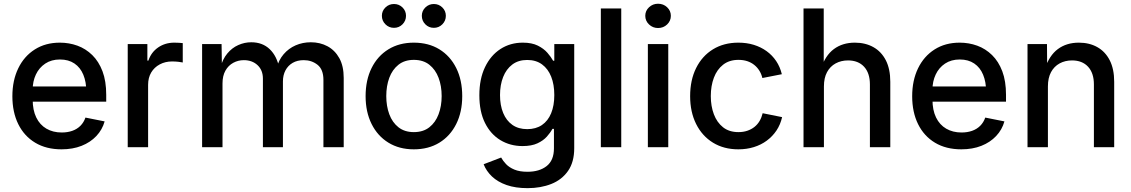

<svg xmlns="http://www.w3.org/2000/svg" viewBox="-20 -772 5934 1007"><path d="M302.7 11.2Q222.7 11.2 164.8 -23.4Q106.9 -58.1 75.9 -120.8Q44.9 -183.6 44.9 -267.1Q44.9 -350.1 75.7 -413.6Q106.4 -477.1 162.6 -512.7Q218.8 -548.3 293.9 -548.3Q342.3 -548.3 386 -532.5Q429.7 -516.6 463.9 -483.2Q498 -449.7 517.6 -398.2Q537.1 -346.7 537.1 -274.9V-238.8H102.1V-318.4H482.4L432.6 -292.5Q432.6 -342.3 417 -380.1Q401.4 -418 370.4 -439Q339.4 -460 294.4 -460Q249.5 -460 217.3 -438.5Q185.1 -417 168.2 -381.1Q151.4 -345.2 151.4 -302.2V-249.5Q151.4 -194.3 170.2 -155.8Q189 -117.2 223.4 -97.2Q257.8 -77.1 303.7 -77.1Q334.5 -77.1 359.4 -85.9Q384.3 -94.7 401.9 -112.3Q419.4 -129.9 428.2 -155.3L528.8 -135.3Q516.6 -91.8 485.4 -58.6Q454.1 -25.4 407.7 -7.1Q361.3 11.2 302.7 11.2Z M649.9 0V-541H752.9V-454.1H758.3Q772.9 -498 809.6 -523.2Q846.2 -548.3 894 -548.3Q904.8 -548.3 917.5 -547.6Q930.2 -546.9 938.5 -545.9V-444.3Q932.6 -445.8 916.3 -447.8Q899.9 -449.7 882.3 -449.7Q846.7 -449.7 817.9 -434.3Q789.1 -418.9 772.9 -391.6Q756.8 -364.3 756.8 -327.1V0Z M1040 0V-541H1142.1L1144 -417H1135.7Q1147.9 -462.4 1172.4 -491.7Q1196.8 -521 1229.5 -535.6Q1262.2 -550.3 1297.9 -550.3Q1356.9 -550.3 1394.8 -513.9Q1432.6 -477.5 1444.8 -414.1H1430.7Q1441.4 -457 1467.5 -487.5Q1493.7 -518.1 1530.5 -534.2Q1567.4 -550.3 1610.4 -550.3Q1658.7 -550.3 1697.8 -529.3Q1736.8 -508.3 1759.8 -466.8Q1782.7 -425.3 1782.7 -363.3V0H1676.3V-352.5Q1676.3 -407.7 1645.5 -432.1Q1614.7 -456.5 1573.2 -456.5Q1539.6 -456.5 1515.1 -442.4Q1490.7 -428.2 1477.3 -403.1Q1463.9 -377.9 1463.9 -345.2V0H1358.9V-359.9Q1358.9 -403.8 1330.8 -430.2Q1302.7 -456.5 1258.8 -456.5Q1229 -456.5 1203.4 -442.6Q1177.7 -428.7 1162.4 -401.6Q1147 -374.5 1147 -334.5V0Z M2150.4 11.2Q2074.2 11.2 2017.3 -23.7Q1960.4 -58.6 1929 -121.6Q1897.5 -184.6 1897.5 -267.6Q1897.5 -352.1 1929 -415.3Q1960.4 -478.5 2017.3 -513.4Q2074.2 -548.3 2150.4 -548.3Q2227.5 -548.3 2284.4 -513.4Q2341.3 -478.5 2372.8 -415.3Q2404.3 -352.1 2404.3 -267.6Q2404.3 -184.6 2372.8 -121.6Q2341.3 -58.6 2284.4 -23.7Q2227.5 11.2 2150.4 11.2ZM2150.4 -79.1Q2199.7 -79.1 2231.9 -104.5Q2264.2 -129.9 2280.3 -172.9Q2296.4 -215.8 2296.4 -268.1Q2296.4 -320.8 2280.3 -363.8Q2264.2 -406.7 2231.9 -432.4Q2199.7 -458 2150.4 -458Q2102.1 -458 2069.8 -432.4Q2037.6 -406.7 2021.7 -363.8Q2005.9 -320.8 2005.9 -268.1Q2005.9 -215.8 2021.7 -172.9Q2037.6 -129.9 2069.8 -104.5Q2102.1 -79.1 2150.4 -79.1ZM2255.4 -626Q2229 -626 2210.7 -644.5Q2192.4 -663.1 2192.4 -689Q2192.4 -714.8 2210.9 -732.9Q2229.5 -751 2255.4 -751Q2281.7 -751 2300 -732.9Q2318.4 -714.8 2318.4 -689Q2318.4 -663.1 2300 -644.5Q2281.7 -626 2255.4 -626ZM2046.4 -626Q2020 -626 2001.5 -644.5Q1982.9 -663.1 1982.9 -689Q1982.9 -714.8 2001.5 -732.9Q2020 -751 2046.4 -751Q2072.8 -751 2091.1 -732.9Q2109.4 -714.8 2109.4 -689Q2109.4 -663.1 2091.1 -644.5Q2072.8 -626 2046.4 -626Z M2747.1 214.8Q2683.6 214.8 2637 198.5Q2590.3 182.1 2560.3 153.6Q2530.3 125 2516.6 89.4L2608.4 54.2Q2617.7 71.3 2634 88.6Q2650.4 106 2677.7 117.4Q2705.1 128.9 2746.6 128.9Q2809.1 128.9 2847.2 98.9Q2885.3 68.8 2885.3 5.9V-96.2H2877.4Q2866.7 -76.2 2848.1 -55.4Q2829.6 -34.7 2798.8 -20.3Q2768.1 -5.9 2720.7 -5.9Q2656.2 -5.9 2604.7 -36.9Q2553.2 -67.9 2523.7 -127.2Q2494.1 -186.5 2494.1 -272.5Q2494.1 -357.9 2523.7 -419.7Q2553.2 -481.4 2604.7 -514.9Q2656.2 -548.3 2722.2 -548.3Q2769.5 -548.3 2800.8 -532.7Q2832 -517.1 2851.1 -495.1Q2870.1 -473.1 2880.9 -453.6H2887.2V-541H2991.7V5.4Q2991.7 78.1 2959.2 124.5Q2926.8 170.9 2871.3 192.9Q2815.9 214.8 2747.1 214.8ZM2745.1 -94.7Q2790.5 -94.7 2822.3 -116.2Q2854 -137.7 2870.6 -178Q2887.2 -218.3 2887.2 -273.4Q2887.2 -328.6 2870.8 -369.9Q2854.5 -411.1 2822.8 -434.3Q2791 -457.5 2745.1 -457.5Q2698.7 -457.5 2667 -433.6Q2635.3 -409.7 2618.9 -368.2Q2602.5 -326.7 2602.5 -273.4Q2602.5 -219.7 2619.1 -179.4Q2635.7 -139.2 2667.5 -116.9Q2699.2 -94.7 2745.1 -94.7Z M3238.3 -727.5V0H3131.3V-727.5Z M3377.9 0V-541H3484.9V0ZM3431.2 -625Q3403.8 -625 3384 -643.8Q3364.3 -662.6 3364.3 -689Q3364.3 -715.3 3384 -733.9Q3403.8 -752.4 3431.2 -752.4Q3459.5 -752.4 3479 -733.9Q3498.5 -715.3 3498.5 -689Q3498.5 -662.6 3479 -643.8Q3459.5 -625 3431.2 -625Z M3852.5 11.2Q3776.4 11.2 3719.5 -23.7Q3662.6 -58.6 3631.1 -121.6Q3599.6 -184.6 3599.6 -267.6Q3599.6 -352.1 3631.1 -415.3Q3662.6 -478.5 3719.5 -513.4Q3776.4 -548.3 3852.5 -548.3Q3896 -548.3 3933.3 -536.9Q3970.7 -525.4 4000.5 -503.9Q4030.3 -482.4 4050.8 -451.9Q4071.3 -421.4 4080.6 -382.8L3978.5 -362.8Q3973.6 -383.8 3962.6 -401.4Q3951.7 -418.9 3935.8 -431.6Q3919.9 -444.3 3899.2 -451.2Q3878.4 -458 3853 -458Q3804.7 -458 3772.5 -432.6Q3740.2 -407.2 3724.1 -364.3Q3708 -321.3 3708 -268.1Q3708 -215.3 3724.1 -172.6Q3740.2 -129.9 3772.2 -104.5Q3804.2 -79.1 3853 -79.1Q3878.4 -79.1 3899.4 -86.2Q3920.4 -93.3 3936.8 -106.2Q3953.1 -119.1 3963.9 -137.5Q3974.6 -155.8 3980 -178.2L4082 -157.7Q4073.2 -118.7 4052.5 -87.6Q4031.7 -56.6 4001.7 -34.4Q3971.7 -12.2 3933.8 -0.5Q3896 11.2 3852.5 11.2Z M4301.3 -318.8V0H4194.3V-727.5H4300.3V-408.2H4284.2Q4308.1 -481 4353.5 -514.6Q4398.9 -548.3 4463.4 -548.3Q4518.6 -548.3 4560.5 -524.9Q4602.5 -501.5 4626 -455.8Q4649.4 -410.2 4649.4 -342.8V0H4542.5V-329.1Q4542.5 -388.7 4512 -421.9Q4481.4 -455.1 4427.7 -455.1Q4391.6 -455.1 4362.8 -439.5Q4334 -423.8 4317.6 -393.6Q4301.3 -363.3 4301.3 -318.8Z M5022 11.2Q4941.9 11.2 4884 -23.4Q4826.2 -58.1 4795.2 -120.8Q4764.2 -183.6 4764.2 -267.1Q4764.2 -350.1 4794.9 -413.6Q4825.7 -477.1 4881.8 -512.7Q4938 -548.3 5013.2 -548.3Q5061.5 -548.3 5105.2 -532.5Q5148.9 -516.6 5183.1 -483.2Q5217.3 -449.7 5236.8 -398.2Q5256.3 -346.7 5256.3 -274.9V-238.8H4821.3V-318.4H5201.7L5151.9 -292.5Q5151.9 -342.3 5136.2 -380.1Q5120.6 -418 5089.6 -439Q5058.6 -460 5013.7 -460Q4968.8 -460 4936.5 -438.5Q4904.3 -417 4887.5 -381.1Q4870.6 -345.2 4870.6 -302.2V-249.5Q4870.6 -194.3 4889.4 -155.8Q4908.2 -117.2 4942.6 -97.2Q4977.1 -77.1 5022.9 -77.1Q5053.7 -77.1 5078.6 -85.9Q5103.5 -94.7 5121.1 -112.3Q5138.7 -129.9 5147.5 -155.3L5248 -135.3Q5235.8 -91.8 5204.6 -58.6Q5173.3 -25.4 5127 -7.1Q5080.6 11.2 5022 11.2Z M5476.1 -318.8V0H5369.1V-541H5471.2L5472.2 -408.2H5459Q5482.9 -481 5528.3 -514.6Q5573.7 -548.3 5638.2 -548.3Q5693.4 -548.3 5735.1 -524.9Q5776.9 -501.5 5800.3 -455.8Q5823.7 -410.2 5823.7 -342.8V0H5717.3V-329.1Q5717.3 -388.7 5686.8 -421.9Q5656.2 -455.1 5602.5 -455.1Q5566.4 -455.1 5537.6 -439.5Q5508.8 -423.8 5492.4 -393.6Q5476.1 -363.3 5476.1 -318.8Z"/></svg>

Font: Inter 17pt Medium
Style: Regular
Weight: 500
Version: Version 4.001;git-66647c0bb